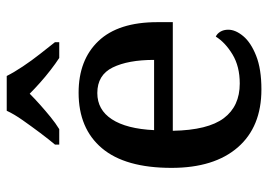

<svg xmlns="http://www.w3.org/2000/svg" viewBox="-136 -670 816 585"><g transform="rotate(-90 272.5 -378.0)"><path d="M292 10Q178 10 115.5 -62Q53 -134 53 -264Q53 -405 113 -476Q173 -547 282 -547Q382 -547 439.5 -486.5Q497 -426 497 -307V-260H166Q168 -153 204.5 -104.5Q241 -56 310 -56Q362 -56 398.5 -78Q435 -100 453 -129Q462 -125 468 -115Q474 -105 474 -91Q474 -69 454.5 -45.5Q435 -22 394.5 -6Q354 10 292 10ZM382 -317Q382 -396 359 -443Q336 -490 281 -490Q230 -490 201 -445.5Q172 -401 168 -317ZM124 -619Q140 -638 159.5 -664Q179 -690 198 -717Q217 -744 227 -766H333Q344 -744 362 -717Q380 -690 400.5 -664Q421 -638 436 -619V-606H388Q371 -617 351 -632.5Q331 -648 312.5 -664.5Q294 -681 279 -696Q264 -681 245.5 -664.5Q227 -648 208 -632.5Q189 -617 171 -606H124Z"/></g></svg>

Font: Noto Serif Kannada Medium
Style: Regular
Weight: 500
Version: Version 2.003